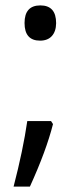

<svg xmlns="http://www.w3.org/2000/svg" viewBox="-20 -569 306 718"><path d="M30.8 128.9Q66.4 -8.3 82 -116.2H170.9L178.2 -105Q152.8 -4.9 91.8 128.9ZM129.9 -417Q71.8 -417 71.8 -482.9Q71.8 -548.8 130.9 -548.8Q189.9 -548.8 189.9 -482.4Q189.5 -451.2 173.8 -434.1Q158.2 -417 129.9 -417Z"/></svg>

Font: OpenSansHebrew-Regular
Style: Regular
Weight: 400
Foundry: Ascender Corporation, Yanek Iontef
Version: Version 2.001;PS 002.001;hotconv 1.0.70;makeotf.lib2.5.58329